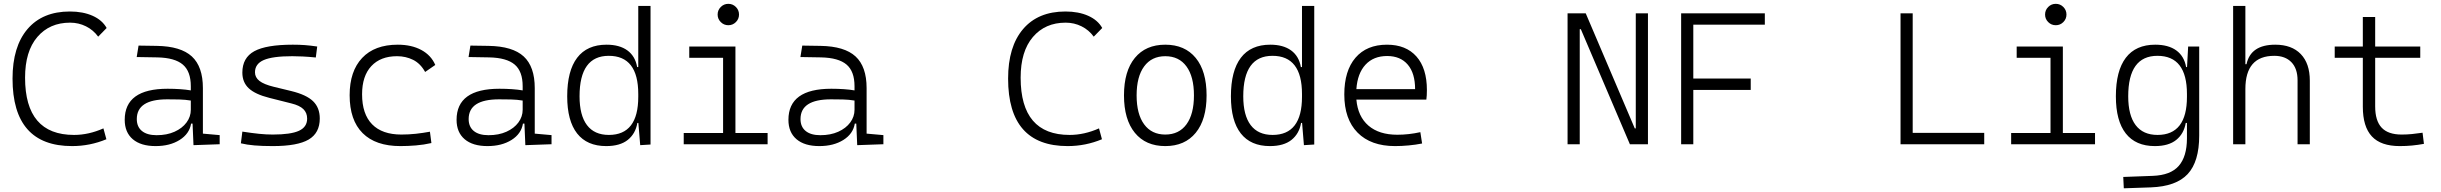

<svg xmlns="http://www.w3.org/2000/svg" viewBox="-20 -764 12931 1017"><path d="M361.8 9.8Q46.4 9.8 46.4 -347.7Q46.4 -517.1 125.7 -610.1Q205.1 -703.1 350.1 -703.1Q419.4 -703.1 470.5 -680.4Q521.5 -657.7 544.9 -615.7L500 -569.8Q474.6 -605 435.5 -624.5Q396.5 -644 351.1 -644Q242.7 -644 177.7 -568.1Q112.8 -492.2 112.8 -352.5Q112.8 -49.3 372.1 -49.3Q449.7 -49.3 527.8 -84L543.5 -26.4Q456.5 9.8 361.8 9.8Z M1004.9 4.9 1000 -109.4H992.2Q983.4 -55.2 931.6 -22.7Q879.9 9.8 804.2 9.8Q726.1 9.8 683.3 -26.6Q640.6 -63 640.6 -129.4Q640.6 -293.9 867.7 -293.9Q902.3 -293.9 933.8 -291.7Q965.3 -289.6 990.7 -285.2V-307.1Q990.7 -386.2 948.2 -422.1Q905.8 -458 814 -460L704.1 -461.9L713.9 -522.5L810.5 -521Q937.5 -519 996.1 -465.1Q1054.7 -411.1 1054.7 -297.4V-56.2L1143.6 -48.3V0ZM990.7 -231.4Q961.9 -236.3 929 -237.1Q896 -237.8 865.7 -237.8Q704.6 -237.8 704.6 -133.3Q704.6 -92.3 731.9 -70.1Q759.3 -47.9 809.6 -47.9Q863.8 -47.9 904.5 -66.2Q945.3 -84.5 968 -115.2Q990.7 -146 990.7 -182.6Z M1424.8 9.8Q1368.2 9.8 1327.9 6.3Q1287.6 2.9 1255.9 -4.9L1263.7 -66.9Q1314 -59.1 1352.1 -55.2Q1390.1 -51.3 1424.8 -51.3Q1520.5 -51.3 1563.7 -71.3Q1606.9 -91.3 1606.9 -135.7Q1606.9 -166.5 1586.9 -186Q1566.9 -205.6 1522.9 -216.3L1406.7 -245.6Q1331.5 -264.6 1297.6 -296.4Q1263.7 -328.1 1263.7 -379.4Q1263.7 -458 1326.9 -492.7Q1390.1 -527.3 1531.2 -527.3Q1565.4 -527.3 1595 -525.1Q1624.5 -522.9 1660.2 -517.6L1652.8 -459.5Q1613.3 -463.4 1583.7 -464.8Q1554.2 -466.3 1528.3 -466.3Q1423.8 -466.3 1377.2 -446Q1330.6 -425.8 1330.6 -380.9Q1330.6 -354 1354.2 -335.4Q1377.9 -316.9 1430.2 -304.2L1522.9 -281.7Q1603 -262.2 1638.4 -227.8Q1673.8 -193.4 1673.8 -136.2Q1673.8 -59.6 1615 -24.9Q1556.2 9.8 1424.8 9.8Z M2100.6 9.8Q1969.7 9.8 1900.9 -58.8Q1832 -127.4 1832 -259.8Q1832 -386.7 1898.2 -457Q1964.4 -527.3 2086.9 -527.3Q2159.7 -527.3 2211.7 -499.3Q2263.7 -471.2 2285.6 -419.9L2231.9 -382.8Q2207 -427.7 2168.2 -447Q2129.4 -466.3 2083 -466.3Q1995.6 -466.3 1946.8 -413.8Q1897.9 -361.3 1897.9 -264.6Q1897.9 -159.7 1951.2 -105.5Q2004.4 -51.3 2106 -51.3Q2144.5 -51.3 2182.6 -55.4Q2220.7 -59.6 2257.3 -66.4L2265.1 -6.3Q2225.1 2.9 2183.1 6.3Q2141.1 9.8 2100.6 9.8Z M2762.7 4.9 2757.8 -109.4H2750Q2741.2 -55.2 2689.5 -22.7Q2637.7 9.8 2562 9.8Q2483.9 9.8 2441.2 -26.6Q2398.4 -63 2398.4 -129.4Q2398.4 -293.9 2625.5 -293.9Q2660.2 -293.9 2691.7 -291.7Q2723.1 -289.6 2748.5 -285.2V-307.1Q2748.5 -386.2 2706.1 -422.1Q2663.6 -458 2571.8 -460L2461.9 -461.9L2471.7 -522.5L2568.4 -521Q2695.3 -519 2753.9 -465.1Q2812.5 -411.1 2812.5 -297.4V-56.2L2901.4 -48.3V0ZM2748.5 -231.4Q2719.7 -236.3 2686.8 -237.1Q2653.8 -237.8 2623.5 -237.8Q2462.4 -237.8 2462.4 -133.3Q2462.4 -92.3 2489.7 -70.1Q2517.1 -47.9 2567.4 -47.9Q2621.6 -47.9 2662.4 -66.2Q2703.1 -84.5 2725.8 -115.2Q2748.5 -146 2748.5 -182.6Z M3190.9 9.8Q3089.4 9.8 3036.9 -57.1Q2984.4 -124 2984.4 -253.9Q2984.4 -388.7 3037.1 -458Q3089.8 -527.3 3192.9 -527.3Q3261.2 -527.3 3303 -497.1Q3344.7 -466.8 3355 -408.7H3360.8V-732.4H3425.8V1.5L3371.1 4.9L3361.3 -112.8H3356Q3346.2 -55.7 3305.2 -22.9Q3264.2 9.8 3190.9 9.8ZM3360.8 -251V-266.1Q3360.8 -468.3 3204.6 -468.3Q3049.8 -468.3 3049.8 -253.9Q3049.8 -153.3 3089.1 -101.3Q3128.4 -49.3 3205.1 -49.3Q3360.8 -49.3 3360.8 -251Z M3601.6 0V-59.6H3810.1V-458H3630.9V-517.6H3875.5V-59.6H4045.9V0ZM3837.9 -630.4Q3814.5 -630.4 3797.9 -647Q3781.2 -663.6 3781.2 -687Q3781.2 -710.4 3797.9 -727.1Q3814.5 -743.7 3837.9 -743.7Q3861.3 -743.7 3877.9 -727.1Q3894.5 -710.4 3894.5 -687Q3894.5 -663.6 3877.9 -647Q3861.3 -630.4 3837.9 -630.4Z M4520.5 4.9 4515.6 -109.4H4507.8Q4499 -55.2 4447.3 -22.7Q4395.5 9.8 4319.8 9.8Q4241.7 9.8 4199 -26.6Q4156.2 -63 4156.2 -129.4Q4156.2 -293.9 4383.3 -293.9Q4418 -293.9 4449.5 -291.7Q4481 -289.6 4506.3 -285.2V-307.1Q4506.3 -386.2 4463.9 -422.1Q4421.4 -458 4329.6 -460L4219.7 -461.9L4229.5 -522.5L4326.2 -521Q4453.1 -519 4511.7 -465.1Q4570.3 -411.1 4570.3 -297.4V-56.2L4659.2 -48.3V0ZM4506.3 -231.4Q4477.5 -236.3 4444.6 -237.1Q4411.6 -237.8 4381.3 -237.8Q4220.2 -237.8 4220.2 -133.3Q4220.2 -92.3 4247.6 -70.1Q4274.9 -47.9 4325.2 -47.9Q4379.4 -47.9 4420.2 -66.2Q4460.9 -84.5 4483.6 -115.2Q4506.3 -146 4506.3 -182.6Z M5635.3 9.8Q5319.8 9.8 5319.8 -347.7Q5319.8 -517.1 5399.2 -610.1Q5478.5 -703.1 5623.5 -703.1Q5692.9 -703.1 5743.9 -680.4Q5794.9 -657.7 5818.4 -615.7L5773.4 -569.8Q5748 -605 5709 -624.5Q5669.9 -644 5624.5 -644Q5516.1 -644 5451.2 -568.1Q5386.2 -492.2 5386.2 -352.5Q5386.2 -49.3 5645.5 -49.3Q5723.1 -49.3 5801.3 -84L5816.9 -26.4Q5730 9.8 5635.3 9.8Z M6152.3 9.8Q6048.8 9.8 5991.2 -60.5Q5933.6 -130.9 5933.6 -258.8Q5933.6 -387.2 5991.2 -457.3Q6048.8 -527.3 6152.3 -527.3Q6255.9 -527.3 6313.5 -457.3Q6371.1 -387.2 6371.1 -258.8Q6371.1 -130.9 6313.5 -60.5Q6255.9 9.8 6152.3 9.8ZM6152.3 -51.3Q6225.1 -51.3 6264.6 -105.5Q6304.2 -159.7 6304.2 -258.8Q6304.2 -357.9 6264.6 -412.1Q6225.1 -466.3 6152.3 -466.3Q6080.1 -466.3 6040.3 -412.1Q6000.5 -357.9 6000.5 -258.8Q6000.5 -159.7 6040.3 -105.5Q6080.1 -51.3 6152.3 -51.3Z M6706.5 9.8Q6605 9.8 6552.5 -57.1Q6500 -124 6500 -253.9Q6500 -388.7 6552.7 -458Q6605.5 -527.3 6708.5 -527.3Q6776.9 -527.3 6818.6 -497.1Q6860.4 -466.8 6870.6 -408.7H6876.5V-732.4H6941.4V1.5L6886.7 4.9L6877 -112.8H6871.6Q6861.8 -55.7 6820.8 -22.9Q6779.8 9.8 6706.5 9.8ZM6876.5 -251V-266.1Q6876.5 -468.3 6720.2 -468.3Q6565.4 -468.3 6565.4 -253.9Q6565.4 -153.3 6604.7 -101.3Q6644 -49.3 6720.7 -49.3Q6876.5 -49.3 6876.5 -251Z M7369.6 9.8Q7241.2 9.8 7170.9 -61.5Q7100.6 -132.8 7100.6 -263.7Q7100.6 -389.2 7159.9 -458.3Q7219.2 -527.3 7326.7 -527.3Q7427.2 -527.3 7482.7 -464.8Q7538.1 -402.3 7538.1 -287.1Q7538.1 -256.8 7535.2 -236.3H7164.6Q7172.4 -147 7228.5 -98.6Q7284.7 -50.3 7381.3 -50.3Q7441.9 -50.3 7503.4 -64L7512.7 -3.9Q7478.5 2.9 7441.4 6.3Q7404.3 9.8 7369.6 9.8ZM7164.6 -292H7475.6Q7475.6 -376 7436.8 -421.6Q7397.9 -467.3 7327.6 -467.3Q7255.4 -467.3 7212.9 -421.4Q7170.4 -375.5 7164.6 -292Z M8613.3 0 8353.5 -609.4H8347.7V0H8283.2V-693.4H8379.4L8639.2 -84H8644.5V-693.4H8709V0Z M8884.8 0V-693.4H9328.1V-633.3H8949.2V-348.1H9253.4V-287.6H8949.2V0Z M10046.9 0V-693.4H10111.3V-60.1H10490.2V0Z M10632.8 0V-59.6H10841.3V-458H10662.1V-517.6H10906.7V-59.6H11077.1V0ZM10869.1 -630.4Q10845.7 -630.4 10829.1 -647Q10812.5 -663.6 10812.5 -687Q10812.5 -710.4 10829.1 -727.1Q10845.7 -743.7 10869.1 -743.7Q10892.6 -743.7 10909.2 -727.1Q10925.8 -710.4 10925.8 -687Q10925.8 -663.6 10909.2 -647Q10892.6 -630.4 10869.1 -630.4Z M11229.5 233.4 11226.6 173.3 11382.8 167.5Q11477.1 164.1 11520.3 115Q11563.5 65.9 11564 -30.3V-112.8H11557.6Q11547.9 -55.7 11507.3 -22.9Q11466.8 9.8 11394 9.8Q11292.5 9.8 11240 -57.1Q11187.5 -124 11187.5 -253.9Q11187.5 -388.7 11240.2 -458Q11293 -527.3 11396 -527.3Q11465.3 -527.3 11507.3 -497.1Q11549.3 -466.8 11559.6 -408.7H11564.5L11570.3 -517.6H11628.9V-45.9Q11628.9 92.3 11567.9 158Q11506.8 223.6 11373 228.5ZM11564 -266.1Q11564 -468.3 11407.7 -468.3Q11252.9 -468.3 11252.9 -253.9Q11252.9 -153.3 11292.2 -101.3Q11331.5 -49.3 11408.2 -49.3Q11564 -49.3 11564 -251Z M12149.9 0V-338.4Q12149.9 -400.9 12117.2 -434.6Q12084.5 -468.3 12026.4 -468.3Q11873.5 -468.3 11873.5 -292.5V0H11808.6V-732.4H11873.5V-423.8H11879.4Q11901.4 -527.3 12031.7 -527.3Q12119.1 -527.3 12167 -477.5Q12214.8 -427.7 12214.8 -336.9V0Z M12691.4 9.8Q12591.3 9.8 12543.5 -41.5Q12495.6 -92.8 12495.6 -198.7V-458H12346.7V-517.6H12495.6V-673.8H12561V-517.6H12799.8V-458H12561V-200.2Q12561 -124.5 12595.2 -87.9Q12629.4 -51.3 12701.2 -51.3Q12729.5 -51.3 12756.1 -54Q12782.7 -56.6 12812 -61L12819.3 -2Q12786.6 3.9 12756.3 6.8Q12726.1 9.8 12691.4 9.8Z"/></svg>

Font: Cascadia Code NF Light
Style: Regular
Weight: 300
Monospace: yes
Designer: Aaron Bell
Foundry: Saja Typeworks
Version: Version 2404.023; ttfautohint (v1.8.4)